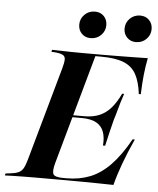

<svg xmlns="http://www.w3.org/2000/svg" viewBox="-79 -802 697 848"><g transform="rotate(5 269.0 -378.0)"><path d="M107.3 -2.4Q79 -2.4 54 -2Q29 -1.6 8.9 -1.2Q-11.3 -0.8 -25.8 0L-23.4 -8.9L-3.2 -11.3Q19.4 -13.7 33.1 -19.8Q46.8 -25.8 54.4 -39.1Q62.1 -52.4 69.4 -78.2L185.5 -492.7Q192.7 -518.5 193.1 -532.3Q193.5 -546 183.9 -552Q174.2 -558.1 152.4 -560.5L131.5 -562.1L133.9 -571Q147.6 -571 168.1 -570.2Q188.7 -569.4 214.1 -569Q239.5 -568.5 268.5 -568.5H266.9H362.9Q395.2 -568.5 429.8 -569Q464.5 -569.4 497.6 -569.8Q530.6 -570.2 558.1 -571Q550.8 -534.7 546.8 -496.4Q542.7 -458.1 541.1 -409.7H532.3Q525.8 -464.5 507.3 -497.6Q488.7 -530.6 451.6 -545.2Q414.5 -559.7 351.6 -559.7H326.6L191.1 -74.2Q180.6 -35.5 188.3 -23.4Q196 -11.3 232.3 -11.3H246.8Q303.2 -11.3 350.4 -29.8Q397.6 -48.4 439.5 -91.5Q481.5 -134.7 522.6 -208.1H532.3Q504.8 -147.6 486.3 -97.2Q467.7 -46.8 455.6 0Q421.8 -0.8 390.3 -1.2Q358.9 -1.6 323.8 -2Q288.7 -2.4 243.5 -2.4H113.7ZM222.6 -282.3 224.2 -291.1H387.1L384.7 -282.3ZM394.4 -169.4Q397.6 -204.8 388.3 -230.2Q379 -255.6 355.2 -269Q331.5 -282.3 289.5 -282.3L300.8 -291.1Q340.3 -291.1 369 -303.6Q397.6 -316.1 419.4 -341.5Q441.1 -366.9 458.9 -404.8H467.7Q452.4 -358.9 446 -333.9Q439.5 -308.9 432.3 -287.1Q425.8 -260.5 419.4 -235.5Q412.9 -210.5 404 -169.4ZM298.4 -637.1Q274.2 -637.1 258.9 -652.8Q243.5 -668.5 243.5 -692.7Q243.5 -718.5 262.1 -737.1Q280.6 -755.6 308.1 -755.6Q332.3 -755.6 347.6 -739.9Q362.9 -724.2 362.9 -700Q362.9 -674.2 344.4 -655.6Q325.8 -637.1 298.4 -637.1ZM499.2 -637.1Q475.8 -637.1 460.1 -652.8Q444.4 -668.5 444.4 -692.7Q444.4 -718.5 462.9 -737.1Q481.5 -755.6 508.9 -755.6Q533.1 -755.6 548.4 -739.9Q563.7 -724.2 563.7 -700Q563.7 -674.2 545.2 -655.6Q526.6 -637.1 499.2 -637.1Z"/></g></svg>

Font: Playfair 144pt
Style: Bold Italic
Weight: 700
Italic angle: -15.6°
Designer: Claus Eggers Sørensen
Foundry: Claus Eggers Sørensen
Version: Version 2.203